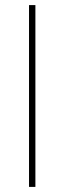

<svg xmlns="http://www.w3.org/2000/svg" viewBox="-20 -734 253 754"><path d="M94 0V-714H119V0Z"/></svg>

Font: Noto Sans SemiCondensed Thin
Style: Regular
Weight: 100
Width: 4
Designer: Monotype Design Team
Foundry: Monotype Imaging Inc.
Version: Version 2.013; ttfautohint (v1.8.4.7-5d5b)